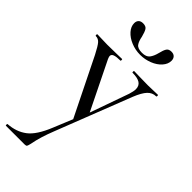

<svg xmlns="http://www.w3.org/2000/svg" viewBox="-275 -649 981 981"><g transform="rotate(45 216.0 -158.0)"><path d="M225 -12V25L63 -303Q41 -346 28.5 -360Q16 -374 -2 -374Q-5 -374 -5 -380Q-5 -386 -2 -386Q22 -386 34 -385L70 -384L135 -385Q150 -386 176 -386Q178 -386 178 -380Q178 -374 176 -374Q148 -374 134 -369Q120 -364 120 -352Q120 -347 125 -335L260 -60L231 -15L327 -286Q335 -312 335 -326Q335 -351 317.5 -362.5Q300 -374 263 -374Q261 -374 261 -380Q261 -386 263 -386Q290 -386 304 -385L364 -384L402 -385Q412 -386 434 -386Q437 -386 437 -380Q437 -374 434 -374Q407 -374 388 -353.5Q369 -333 351 -288L192 120Q163 193 153 248Q149 266 146 270.5Q143 275 132 275H-3Q-5 275 -5 269Q-5 263 -3 263Q57 259 98.5 227.5Q140 196 174 112ZM287 -540Q293 -566 301 -578.5Q309 -591 328 -591Q344 -591 352.5 -582Q361 -573 361 -558Q361 -534 342 -512.5Q323 -491 291.5 -478.5Q260 -466 226 -466Q191 -466 159.5 -479Q128 -492 109 -513.5Q90 -535 90 -559Q90 -574 98.5 -582.5Q107 -591 123 -591Q144 -591 152 -578.5Q160 -566 167 -538Q172 -510 183 -495Q194 -480 225 -480Q255 -480 267.5 -496Q280 -512 287 -540Z"/></g></svg>

Font: Cormorant Infant Medium
Style: Regular
Weight: 500
Designer: Christian Thalmann (Catharsis Fonts)
Foundry: Catharsis Fonts
Version: Version 4.000